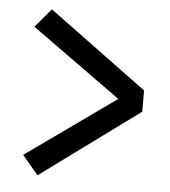

<svg xmlns="http://www.w3.org/2000/svg" viewBox="-44 -611 541 612"><g transform="rotate(5 226.5 -305.5)"><path d="M98 -40 47 -101 333.5 -305 47 -511 98 -571 413 -339V-271Z"/></g></svg>

Font: Betina Sans
Style: Regular
Weight: 400
Designer: Jonathan Pinhorn (font) & Cristiano Sobral (main changes)
Version: Version 2.001;April 28, 2021;FontCreator 13.0.0.2655 32-bit;